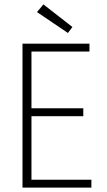

<svg xmlns="http://www.w3.org/2000/svg" viewBox="-20 -859 492 879"><path d="M398.4 -36.1H124V-327.1H361.3V-363.3H124V-623H389.6V-659.2H83V0H398.4ZM149.4 -803.7 178.7 -838.9 311.5 -735.4 291 -708Z"/></svg>

Font: Yaldevi Colombo ExtraLight
Style: Regular
Weight: 275
Designer: Sol Matas, Denzil Rajitha, Kosala Senevirathne and Pathum Egodawatta
Foundry: Mooniak
Version: Version 1.020 ; ttfautohint (v1.6)